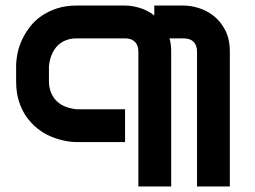

<svg xmlns="http://www.w3.org/2000/svg" viewBox="-20 -672 918 692"><path d="M591.1 -533.7Q597 -510.9 597 -486.1V0H478.7V-486.1Q478.7 -508.9 466.3 -521.3Q454 -533.7 430.2 -533.7H256.9Q233.7 -533.7 215.8 -526.2Q198 -518.8 185.6 -505.4Q173.3 -492.1 165.8 -473.5Q158.4 -455 156.4 -432.7V-379.2Q156.4 -356.4 163.9 -338.4Q171.3 -320.3 184.2 -307.7Q197 -295 215.8 -287.6Q234.7 -280.2 256.9 -278.2H430.7V-159.9H256.9Q235.6 -159.9 210.9 -165.1Q186.1 -170.3 161.4 -180.9Q136.6 -191.6 114.9 -208.9Q93.1 -226.2 75.7 -250.5Q58.4 -274.8 48.3 -306.7Q38.1 -338.6 38.1 -379.2V-432.7Q38.1 -454 43.1 -479.2Q48 -504.5 59.4 -528.7Q70.8 -553 87.9 -575.2Q105 -597.5 129.2 -614.4Q153.5 -631.2 185.1 -641.6Q216.8 -652 256.9 -652H430.7Q455 -652 483.4 -643.6Q511.9 -635.1 536.1 -616.3V-652H642.1Q667.3 -652 696.3 -643.1Q725.2 -634.2 750.2 -614.6Q775.2 -595 791.8 -563.1Q808.4 -531.2 808.4 -486.1V0H690.1V-486.1Q690.1 -508.9 677.7 -521.3Q665.3 -533.7 641.6 -533.7Z"/></svg>

Font: AKL FREE 001
Style: Regular
Weight: 400
Designer: AKL
Foundry: AKL
Version: Version 1.00;August 10, 2024;FontCreator 13.0.0.2630 64-bit